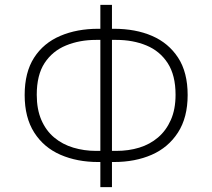

<svg xmlns="http://www.w3.org/2000/svg" viewBox="-20 -752 878 794"><path d="M395 22V-96L409 -82H386Q299 -82 230 -112Q161 -142 121.5 -204Q82 -266 82 -359Q82 -453 121 -513.5Q160 -574 229 -603.5Q298 -633 386 -633H409L395 -618V-732H443V-618L428 -633H451Q541 -633 609 -603.5Q677 -574 716.5 -513.5Q756 -453 756 -359Q756 -266 716 -204Q676 -142 607.5 -112Q539 -82 451 -82H428L443 -96V22ZM395 -110V-605L409 -587H377Q309 -587 253 -564Q197 -541 164.5 -491.5Q132 -442 132 -360Q132 -300 151 -256Q170 -212 204 -183.5Q238 -155 283 -141.5Q328 -128 377 -128H409ZM443 -110 429 -128H461Q512 -128 556 -141.5Q600 -155 633.5 -183.5Q667 -212 686.5 -256Q706 -300 706 -360Q706 -441 673.5 -491Q641 -541 585.5 -564Q530 -587 461 -587H429L443 -605Z"/></svg>

Font: Nunito Sans 7pt SemiCondensed ExtraLight
Style: Regular
Weight: 250
Width: 4
Designer: Vernon Adams
Foundry: Vernon Adams
Version: Version 3.101;gftools[0.9.27]